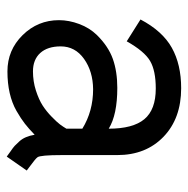

<svg xmlns="http://www.w3.org/2000/svg" viewBox="-14 -528 547 558"><g transform="rotate(90 259.0 -248.5)"><path d="M114.3 -151.9Q114.3 -113.8 133.5 -92.5Q152.8 -71.3 187 -71.3Q215.8 -71.3 242.4 -79.8Q269 -88.4 286.1 -99.4Q303.2 -110.4 319.1 -126Q335 -141.6 341.3 -150.1Q347.7 -158.7 353.5 -168.5V-214.8Q302.7 -246.1 238.8 -246.1Q187 -245.6 150.6 -219.7Q114.3 -193.8 114.3 -151.9ZM430.2 -155.3Q430.2 -92.8 436.5 -84.5Q439.5 -80.6 445.6 -75.7Q451.7 -70.8 461.2 -63.7Q470.7 -56.6 475.1 -53.2L434.6 4.9Q431.2 2 419.7 -5.9Q408.2 -13.7 403.3 -18.3Q398.4 -22.9 390.6 -31.5Q382.8 -40 378.2 -51Q373.5 -62 371.1 -76.2Q353.5 -59.1 339.1 -47.9Q324.7 -36.6 301.8 -23.4Q278.8 -10.3 250 -3.7Q221.2 2.9 187 2.9Q125 2.9 81.5 -41.3Q38.1 -85.4 38.1 -147Q38.1 -175.8 49.3 -205.8Q60.5 -235.8 81.5 -257.3Q114.3 -290.5 150.9 -303.5Q187.5 -316.4 234.9 -316.4Q313 -316.4 353.5 -291.5Q353.5 -361.8 325.9 -395Q298.3 -428.2 236.8 -428.2Q184.6 -428.2 156.5 -411.6Q128.4 -395 99.6 -343.8L36.1 -383.8Q69.8 -447.8 118.4 -474.9Q167 -502 235.8 -502Q323.7 -502 377 -450.7Q430.2 -399.4 430.2 -316.4Z"/></g></svg>

Font: Fantasque Sans Mono
Style: Regular
Weight: 400
Monospace: yes
Designer: Jany Belluz
Version: Version 1.8.0 ; ttfautohint (v1.8.2)